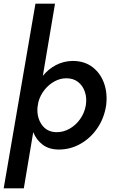

<svg xmlns="http://www.w3.org/2000/svg" viewBox="-23 -800 614 1040"><path d="M106 220H-3L169 -780H275L209 -389Q239 -426 280 -447.5Q321 -469 370 -470Q434 -470 477.5 -437Q521 -404 540.5 -349.5Q560 -295 552 -230Q542 -162 505.5 -107.5Q469 -53 414 -21.5Q359 10 296 10Q243 10 208.5 -16Q174 -42 157 -84ZM442 -230Q448 -269 437 -302Q426 -335 400.5 -355.5Q375 -376 336 -376Q303 -376 272 -359Q241 -342 218 -313Q195 -284 185 -248L180 -218Q176 -164 203 -125Q230 -86 280 -84Q319 -83 353.5 -102.5Q388 -122 411.5 -155.5Q435 -189 442 -230Z"/></svg>

Font: Jost* Medium
Style: Italic
Weight: 500
Italic angle: -10°
Version: Version 3.7